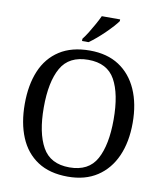

<svg xmlns="http://www.w3.org/2000/svg" viewBox="-99 -1011 940 1102"><g transform="rotate(10 371.0 -460.5)"><path d="M371 10Q265 10 195 -36Q125 -82 90.5 -165Q56 -248 56 -359Q56 -470 90.5 -552Q125 -634 195.5 -679.5Q266 -725 372 -725Q473 -725 542.5 -679.5Q612 -634 648.5 -551.5Q685 -469 685 -358Q685 -247 648.5 -164.5Q612 -82 542 -36Q472 10 371 10ZM371 -44Q483 -44 528.5 -127Q574 -210 574 -358Q574 -507 528.5 -589Q483 -671 372 -671Q260 -671 213.5 -589Q167 -507 167 -358Q167 -210 213.5 -127Q260 -44 371 -44ZM317 -784Q332 -803 348 -829Q364 -855 379 -882Q394 -909 404 -931H511V-921Q502 -908 484 -888Q466 -868 443.5 -846Q421 -824 398 -804.5Q375 -785 355 -771H317Z"/></g></svg>

Font: Noto Serif Khojki
Style: Regular
Weight: 400
Designer: Juan Bruce
Version: Version 2.002